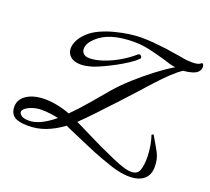

<svg xmlns="http://www.w3.org/2000/svg" viewBox="-128 -830 1181 1082"><g transform="rotate(20 463.0 -289.0)"><path d="M746 91Q739 91 731 90.5Q723 90 715 89Q676 85 624.5 67.5Q573 50 517 28Q480 13 432.5 -8Q385 -29 347 -45Q339 -49 331.5 -52Q324 -55 318 -58Q266 -20 216.5 -1.5Q167 17 112 17Q55 17 29.5 -1Q4 -19 4 -59Q4 -94 31 -119Q58 -144 106 -153Q117 -155 128.5 -156Q140 -157 152 -157Q187 -157 226 -149.5Q265 -142 305 -127Q352 -174 397.5 -227.5Q443 -281 485 -331Q524 -376 576 -422.5Q628 -469 682 -510Q736 -551 780 -577L763 -580Q750 -582 735 -587Q720 -592 703 -597Q684 -602 664.5 -607.5Q645 -613 631 -616Q604 -623 575.5 -627.5Q547 -632 515 -632Q366 -632 297 -566Q260 -532 260 -499Q260 -482 272 -470.5Q284 -459 307 -459Q343 -459 387.5 -474Q432 -489 477 -515Q522 -541 558 -573Q563 -576 566 -576Q572 -576 576.5 -571.5Q581 -567 581 -562Q581 -557 578 -554Q560 -536 530.5 -516.5Q501 -497 467 -478.5Q433 -460 401.5 -445.5Q370 -431 348 -423Q326 -416 307.5 -412.5Q289 -409 273 -409Q233 -409 211.5 -428Q190 -447 190 -476Q190 -499 203 -525Q216 -551 243 -576Q270 -601 309 -618.5Q348 -636 391 -647Q434 -658 474 -663.5Q514 -669 543 -669Q578 -669 615 -666Q652 -663 692 -658Q712 -655 732.5 -651.5Q753 -648 769 -646Q777 -645 783 -644Q789 -643 793 -642Q813 -638 830 -636.5Q847 -635 860 -635Q900 -635 911 -649L919 -650Q926 -643 926 -630Q926 -615 914 -601Q894 -579 828 -573Q776 -539 692 -446Q680 -433 666.5 -418Q653 -403 638 -386L542 -281Q518 -256 495 -231.5Q472 -207 450 -183Q429 -161 408.5 -140Q388 -119 367 -99L426 -70L538 -15Q587 8 632 27.5Q677 47 708 56Q731 62 747 62Q784 62 795 33.5Q806 5 806 -47Q805 -82 799.5 -114Q794 -146 786 -169Q785 -170 785 -172Q785 -177 791 -178H793Q796 -178 798.5 -174.5Q801 -171 803 -166Q827 -126 845.5 -91.5Q864 -57 864 -10Q864 39 833.5 65Q803 91 746 91ZM109 -12Q172 -12 257 -82Q236 -87 209 -90.5Q182 -94 155 -94Q130 -94 105.5 -86.5Q81 -79 65 -67.5Q49 -56 48 -44Q48 -35 61 -23Q74 -12 109 -12Z"/></g></svg>

Font: Birthstone Bounce Medium
Style: Regular
Weight: 500
Designer: Robert E. Leuschke
Foundry: Rob Leuschke
Version: Version 1.010; ttfautohint (v1.8.3)